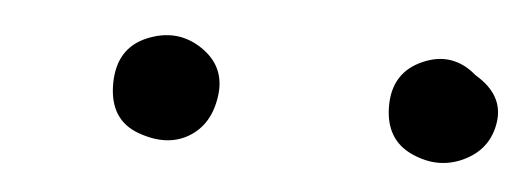

<svg xmlns="http://www.w3.org/2000/svg" viewBox="-25 -741 490 179"><g transform="rotate(5 220.0 -651.0)"><path d="M416 -688Q443 -672 439.5 -646.5Q436 -621 412.5 -609.5Q389 -598 363.5 -609.5Q338 -621 338 -652.5Q338 -684 365.5 -696Q393 -708 416 -688ZM155 -609Q135 -597 107.5 -607Q80 -617 80 -650.5Q80 -684 107.5 -695.5Q135 -707 158.5 -691.5Q182 -676 178.5 -648.5Q175 -621 155 -609Z"/></g></svg>

Font: Long Cang
Style: Regular
Weight: 400
Designer: ZhongQi
Foundry: ZhongQi
Version: Version 2.001